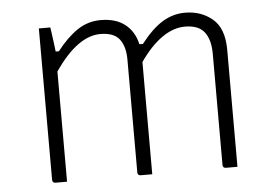

<svg xmlns="http://www.w3.org/2000/svg" viewBox="-43 -594 937 651"><g transform="rotate(-5 425.0 -268.0)"><path d="M160 0H121Q110 0 110 -11V-526H149Q149 -526 151.5 -509Q154 -492 156.5 -472Q159 -452 160 -443H171Q205 -487 241 -511.5Q277 -536 321 -536Q372 -536 403.5 -511.5Q435 -487 445 -443H457Q495 -492 531 -514Q567 -536 608 -536Q663 -536 701.5 -503.5Q740 -471 740 -398V0H701Q690 0 690 -11V-389Q690 -437 670 -463Q650 -489 604 -489Q564 -489 525 -461.5Q486 -434 450 -382V0H411Q400 0 400 -11V-395Q400 -439 381 -464Q362 -489 316 -489Q238 -489 160 -375Z"/></g></svg>

Font: Recursive Sn Lnr St Lt
Style: Regular
Weight: 300
Version: Version 1.079;hotconv 1.0.112;makeotfexe 2.5.65598; ttfautoh